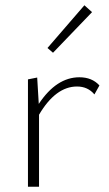

<svg xmlns="http://www.w3.org/2000/svg" viewBox="-20 -708 414 728"><path d="M329 -662 181 -508 160 -526 300 -688ZM281 -415Q329 -415 357 -384L338 -350Q313 -380 272 -380Q191 -380 128 -273V0H86V-407L121 -414L127 -314Q194 -415 281 -415Z"/></svg>

Font: EauTestText Light
Style: Regular
Weight: 300
Designer: Christian Thalmann (Catharsis Fonts)
Version: Version 0.001;PS 000.001;hotconv 1.0.88;makeotf.lib2.5.64775